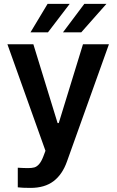

<svg xmlns="http://www.w3.org/2000/svg" viewBox="-20 -755 592 975"><path d="M70.3 196.3V96.7Q101.6 98.6 123 98.6Q141.6 98.6 154.1 95.2Q166.5 91.8 178.2 78.9Q189.9 65.9 200.2 39.1L210.9 10.7L17.6 -530.3H149.4L272.5 -129.9H278.3L401.4 -530.3H533.2L320.3 64.5Q296.9 130.9 252 165Q207 199.2 134.8 199.2Q93.8 199.2 70.3 196.3ZM408.2 -735.4H520.5L392.6 -590.8H299.8ZM221.7 -735.4H334L223.6 -590.8H134.8Z"/></svg>

Font: Pretendard JP SemiBold
Style: Regular
Weight: 600
Designer: Base glyphs from Inter by Rasmus Andersson; Hangeul glyphs from Noto Sans CJK(Source Han Sans) by Jang Soo-young and Kan
Foundry: Kil Hyung-jin
Version: Version 1.309